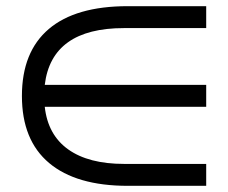

<svg xmlns="http://www.w3.org/2000/svg" viewBox="-20 -663 739 622"><path d="M394 -61Q227 -61 139 -135Q51 -209 51 -352Q51 -495 138 -569Q225 -643 394 -643H648V-572H382Q147 -572 125 -388H648V-317H125Q135 -226 201 -179Q267 -132 382 -132H648V-61Z"/></svg>

Font: oriya25
Style: Book
Weight: 400
Designer: Jelle Bosma - Monotype Design Team
Foundry: Monotype Imaging Inc.
Version: Version 2.003